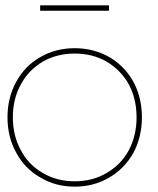

<svg xmlns="http://www.w3.org/2000/svg" viewBox="-20 -697 591 717"><path d="M388 -484C349 -506 306 -517 259 -517C212 -517 169 -506 131 -484C92 -462 62 -431 41 -392C19 -353 8 -308 8 -259C8 -210 19 -165 41 -126C62 -87 92 -56 131 -34C169 -11 212 0 259 0C306 0 349 -11 388 -34C426 -56 456 -87 478 -126C499 -165 510 -210 510 -259C510 -308 499 -353 478 -392C456 -431 426 -462 388 -484ZM140 -467C175 -487 215 -497 259 -497C303 -497 343 -487 378 -467C413 -446 441 -418 461 -382C480 -346 490 -305 490 -259C490 -213 480 -172 461 -136C441 -99 413 -71 378 -51C343 -30 303 -20 259 -20C215 -20 175 -30 140 -51C105 -71 77 -99 58 -136C38 -172 28 -213 28 -259C28 -305 38 -346 58 -382C77 -418 105 -446 140 -467ZM130 -677V-657H387V-677Z"/></svg>

Font: Argentum Sans Thin
Style: Regular
Weight: 250
Designer: Julieta Ulanovsky
Foundry: Julieta Ulanovsky
Version: Version 5.001;February 15, 2019;FontCreator 11.5.0.2425 64-b